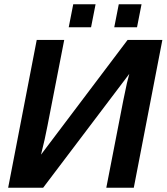

<svg xmlns="http://www.w3.org/2000/svg" viewBox="-20 -874 776 894"><path d="M181 0H18L151 -688H279L201 -288Q190 -229 171 -154L574 -688H736L603 0H475L554 -406L571 -487L582 -530ZM618 -747H512L533 -854H639ZM404 -747H300L321 -854H425Z"/></svg>

Font: Libra Sans
Style: Bold Italic
Weight: 700
Italic angle: -12°
Foundry: Context Ltd
Version: Version 1.002